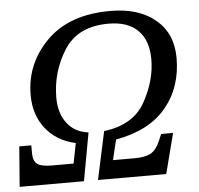

<svg xmlns="http://www.w3.org/2000/svg" viewBox="-58 -778 863 832"><g transform="rotate(-5 373.5 -362.5)"><path d="M335 0 379.9 -209Q507.8 -224.1 559.3 -316.4Q610.8 -408.7 610.8 -501Q610.8 -583.5 566.7 -627.2Q522.5 -670.9 439 -670.9Q304.7 -670.9 245.4 -576.7Q186 -482.4 186 -370.1Q186 -303.7 219 -260Q252 -216.3 312 -209L273.9 0H-5.9L7.8 -174.8H60.1V-142.1Q60.1 -106 78.4 -93Q96.7 -80.1 141.1 -80.1H235.8L252.9 -168Q170.4 -186 123.3 -245.8Q76.2 -305.7 76.2 -392.1Q76.2 -527.8 174.3 -626.5Q272.5 -725.1 451.2 -725.1Q575.7 -725.1 647.9 -664.3Q720.2 -603.5 720.2 -497.1Q720.2 -369.6 647 -281.7Q573.7 -193.8 428.2 -168L407.2 -80.1H502Q546.9 -80.1 571 -93.3Q595.2 -106.4 610.8 -142.1L625 -174.8H676.8L631.8 0Z"/></g></svg>

Font: Droid Serif
Style: Italic
Weight: 400
Italic angle: -12°
Designer: Monotype Design team
Foundry: Monotype Imaging Inc.
Version: Version 1.03